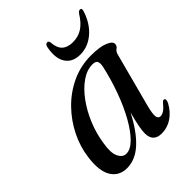

<svg xmlns="http://www.w3.org/2000/svg" viewBox="-182 -716 823 823"><g transform="rotate(-45 230.0 -304.0)"><path d="M357.5 -122Q346 -78 348.8 -62.8Q351.5 -47.5 364.5 -47.5Q374.5 -47.5 385.8 -54.8Q397 -62 413.5 -82Q420 -90 425.5 -88Q436 -86 427 -65Q408 -30 379.2 -10.8Q350.5 8.5 316.5 8.5Q264.5 8.5 264.5 -43.5Q264.5 -58.5 269 -83.5Q273.5 -108.5 285 -150.5Q245.5 -73.5 201 -32.5Q156.5 8.5 105.5 8.5Q58.5 8.5 34.8 -29Q11 -66.5 21 -142Q28 -198.5 54.5 -252Q81 -305.5 123.2 -348.8Q165.5 -392 220 -417.5Q274.5 -443 338 -443Q390 -443 418.5 -431.2Q447 -419.5 446 -404Q445 -392 435.5 -385.8Q426 -379.5 422 -365.5ZM110 -139.5Q101 -88 113.2 -62.8Q125.5 -37.5 147 -37.5Q173 -37.5 200.8 -65.2Q228.5 -93 255 -140.2Q281.5 -187.5 303.5 -247.8Q325.5 -308 340 -373Q343.5 -392 338.8 -401.8Q334 -411.5 315 -411.5Q281 -411.5 248 -388.5Q215 -365.5 186.5 -326.8Q158 -288 137.8 -239.5Q117.5 -191 110 -139.5ZM323.5 -537.5Q355.5 -537.5 380.8 -553.5Q406 -569.5 428 -605Q435 -615.5 443 -615.5Q455 -615.5 449 -598Q430.5 -541.5 392.5 -509.5Q354.5 -477.5 308 -477.5Q261.5 -477.5 240.5 -509.8Q219.5 -542 230.5 -599Q233.5 -615.5 245 -615.5Q253 -615.5 254.5 -605Q257 -569 274.5 -553.2Q292 -537.5 323.5 -537.5Z"/></g></svg>

Font: Fraunces 144pt Soft
Style: Italic
Weight: 400
Italic angle: -16°
Version: Version 1.000;[b76b70a41]